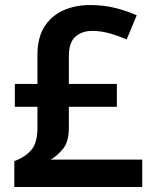

<svg xmlns="http://www.w3.org/2000/svg" viewBox="-20 -744 612 764"><path d="M339 -724Q393 -724 440 -712Q487 -700 524 -683L484 -587Q452 -601 417 -611Q382 -621 347 -621Q306 -621 280 -598Q254 -575 254 -521V-410H445V-319H254V-236Q254 -180 231 -152Q208 -124 182 -109H546V0H37V-103Q79 -118 104 -146.5Q129 -175 129 -235V-319H39V-410H129V-525Q129 -594 156.5 -637.5Q184 -681 231.5 -702.5Q279 -724 339 -724Z"/></svg>

Font: Noto Sans Gurmukhi UI SemiBold
Style: Regular
Weight: 600
Designer: Jelle Bosma - Monotype Design Team
Foundry: Monotype Imaging Inc.
Version: Version 2.004; ttfautohint (v1.8.4.7-5d5b)